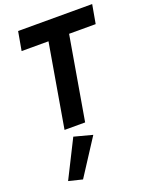

<svg xmlns="http://www.w3.org/2000/svg" viewBox="-185 -798 975 1235"><g transform="rotate(-20 302.0 -180.0)"><path d="M74 -571H258L160 0H301L399 -571H581L604 -700H97ZM198 60 69 317 163 340 323 93Z"/></g></svg>

Font: Jost SemiBold
Style: Italic
Weight: 600
Italic angle: -5°
Version: Version 3.710